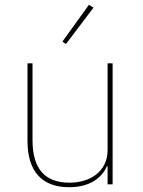

<svg xmlns="http://www.w3.org/2000/svg" viewBox="-20 -771 596 803"><path d="M430 -76H427C408 -31 360 12 269 12C156 12 95 -54 95 -181V-506H116V-185C116 -61 171 -7 271 -7C312 -7 353 -18 382 -41C411 -64 430 -97 430 -144V-506H451V0H430ZM256 -587 241 -597 352 -751 371 -739Z"/></svg>

Font: Plexus Sans Thin
Style: Regular
Weight: 250
Version: Version 2.001;PS 002.001;hotconv 1.0.70;makeotf.lib2.5.58329